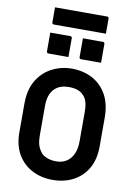

<svg xmlns="http://www.w3.org/2000/svg" viewBox="-115 -1167 880 1258"><g transform="rotate(10 325.0 -538.0)"><path d="M325.1 -720Q400.4 -720 460.7 -688.5Q521 -657 556.5 -595Q592.1 -532.9 592.1 -439.9V-248.7Q592.1 -162.7 557.1 -102.6Q522.1 -42.5 462 -11.3Q402 20 324.9 20Q250.3 20 189.5 -11.3Q128.8 -42.5 93.4 -102.7Q57.9 -162.8 57.9 -248.8V-439.9Q57.9 -532.9 95 -595Q132.2 -657 193.4 -688.5Q254.6 -720 325.1 -720ZM193.3 -258.2Q193.3 -200.8 207.3 -172.8Q221.3 -144.8 236.2 -131.6Q250.5 -120 274.1 -111.9Q297.6 -103.8 329.1 -103.8Q366.6 -103.8 395 -121.2Q423.3 -138.5 440 -173.2Q456.7 -208 456.7 -258.9V-451.3Q456.7 -482.6 453 -504.2Q449.2 -525.8 441.2 -540.9Q433.2 -555.9 421.2 -566.9Q406 -582 382.9 -589.9Q359.8 -597.9 326.9 -597.9Q281.5 -597.9 251.9 -579.8Q222.4 -561.6 207.8 -529Q193.3 -496.4 193.3 -451.3ZM144 -928.1Q177 -928.1 211 -928.1Q244.9 -928.1 277.9 -928.1Q281.9 -928.1 283.9 -926.6Q285.9 -925.1 287.4 -923.1Q288.9 -921.1 288.9 -917.1V-790.9Q255.9 -790.9 222 -790.9Q188 -790.9 155 -790.9Q152 -790.9 149.5 -792.4Q147 -793.9 145.5 -796.4Q144 -798.9 144 -801.9ZM361.1 -928.1Q394.1 -928.1 428 -928.1Q462 -928.1 495 -928.1Q499 -928.1 501 -926.6Q503 -925.1 504.5 -923.1Q506 -921.1 506 -917.1V-790.9Q473 -790.9 439 -790.9Q405.1 -790.9 372.1 -790.9Q369.1 -790.9 366.6 -792.4Q364.1 -793.9 362.6 -796.4Q361.1 -798.9 361.1 -801.9ZM145.9 -1096.3H493Q498.1 -1096.3 501.1 -1093.3Q504.1 -1090.3 504.1 -1085.3Q504.1 -1059.4 504.1 -1034.7Q504.1 -1010 504.1 -984H157Q153.9 -984 151.4 -985.5Q148.9 -987 147.4 -989.5Q145.9 -992 145.9 -995Q145.9 -1021 145.9 -1045.7Q145.9 -1070.4 145.9 -1096.3Z"/></g></svg>

Font: Recursive Sans Linear Light
Style: Regular
Weight: 300
Version: Version 1.085